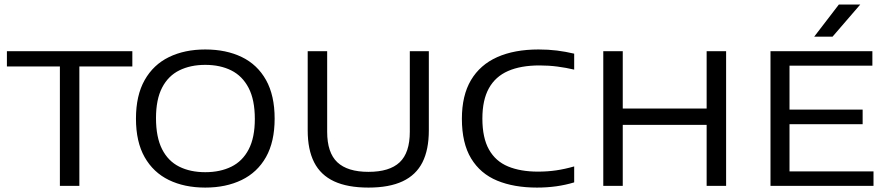

<svg xmlns="http://www.w3.org/2000/svg" viewBox="-20 -821 3930 848"><path d="M244.5 0V-527.5H10.5V-595H564.5V-527.5H330.5V0Z M886.5 7.5Q794.5 7.5 725.8 -26Q657 -59.5 618.8 -127Q580.5 -194.5 580.5 -297Q580.5 -399.5 619 -467.5Q657.5 -535.5 726.5 -569Q795.5 -602.5 886.5 -602.5Q979 -602.5 1048 -569Q1117 -535.5 1155 -467.5Q1193 -399.5 1193 -297Q1193 -195 1154.8 -127.2Q1116.5 -59.5 1047.2 -26Q978 7.5 886.5 7.5ZM886.5 -60.5Q952.5 -60.5 1001.8 -84.8Q1051 -109 1078.2 -161Q1105.5 -213 1105.5 -295.5Q1105.5 -380 1078 -432.8Q1050.5 -485.5 1001.5 -510Q952.5 -534.5 886.5 -534.5Q821 -534.5 772 -510.2Q723 -486 696 -434Q669 -382 669 -299.5Q669 -215 695.8 -162.2Q722.5 -109.5 771.5 -85Q820.5 -60.5 886.5 -60.5Z M1607.5 7.5Q1515 7.5 1455.5 -20.2Q1396 -48 1367.5 -104Q1339 -160 1339 -245V-595H1425V-239Q1425 -146.5 1470 -104.2Q1515 -62 1607.5 -62Q1700.5 -62 1745.2 -104.2Q1790 -146.5 1790 -239V-595H1874V-245Q1874 -160 1845.8 -104Q1817.5 -48 1758.2 -20.2Q1699 7.5 1607.5 7.5Z M2351.5 7.5Q2250 7.5 2175.8 -23.2Q2101.5 -54 2060.8 -121.2Q2020 -188.5 2020 -296.5Q2020 -399.5 2060.2 -467.2Q2100.5 -535 2176.2 -568.8Q2252 -602.5 2358.5 -602.5Q2401.5 -602.5 2439.8 -597.8Q2478 -593 2516 -584V-513.5Q2480 -522 2441.8 -527Q2403.5 -532 2363 -532Q2280.5 -532 2224.2 -507.5Q2168 -483 2139.2 -431Q2110.5 -379 2110.5 -297.5Q2110.5 -212 2139.8 -160.2Q2169 -108.5 2224 -85.8Q2279 -63 2356 -63Q2398 -63 2436 -68.5Q2474 -74 2516 -86V-15.5Q2478 -4 2437 1.8Q2396 7.5 2351.5 7.5Z M2644.5 0V-595H2730.5V-341.5H3101V-595H3187V0H3101V-269.5H2730.5V0Z M3383 0V-595H3833V-531H3467V-64H3838V0ZM3426 -272.5V-337H3790V-272.5ZM3576 -659 3685 -801H3779.5L3657 -659Z"/></svg>

Font: Encode Sans SC Expanded
Style: Regular
Weight: 400
Width: 7
Designer: Multiple Designers
Foundry: Impallari Type
Version: Version 3.002